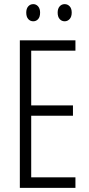

<svg xmlns="http://www.w3.org/2000/svg" viewBox="-20 -909 432 929"><path d="M345 0H76V-714H345V-664H131V-399H333V-349H131V-51H345ZM107 -848Q107 -867 116.5 -878Q126 -889 141 -889Q155 -889 164.5 -878Q174 -867 174 -848Q174 -827 164.5 -816.5Q155 -806 141 -806Q126 -806 116.5 -817Q107 -828 107 -848ZM259 -848Q259 -867 268.5 -878Q278 -889 293 -889Q307 -889 317 -878.5Q327 -868 327 -848Q327 -828 317 -817Q307 -806 293 -806Q278 -806 268.5 -817Q259 -828 259 -848Z"/></svg>

Font: Noto Sans Thai ExtCond Light
Style: Regular
Weight: 300
Width: 2
Designer: Monotype Design Team
Foundry: Monotype Imaging Inc.
Version: Version 2.002; ttfautohint (v1.8.4.7-5d5b)